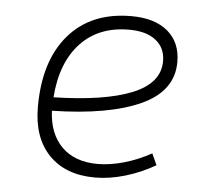

<svg xmlns="http://www.w3.org/2000/svg" viewBox="-44 -573 674 629"><g transform="rotate(5 293.0 -258.5)"><path d="M294.9 -35.2Q335.4 -35.2 381.6 -48.3Q427.7 -61.5 470.7 -85.4L487.8 -47.9Q441.9 -21 390.1 -5.6Q338.4 9.8 290.5 9.8Q193.4 9.8 138.7 -46.9Q84 -103.5 84 -204.6Q84 -356.4 158 -441.9Q231.9 -527.3 363.8 -527.3Q440.4 -527.3 483.4 -491.2Q526.4 -455.1 526.4 -390.6Q526.4 -294.9 422.1 -247.3Q317.9 -199.7 130.9 -195.8Q134.3 -120.1 177.2 -77.6Q220.2 -35.2 294.9 -35.2ZM132.3 -240.2Q300.3 -244.1 389.9 -280.5Q479.5 -316.9 479.5 -389.2Q479.5 -432.6 448.2 -457.5Q417 -482.4 359.9 -482.4Q259.8 -482.4 200.2 -418.5Q140.6 -354.5 132.3 -240.2Z"/></g></svg>

Font: Cascadia Mono PL ExtraLight
Style: Italic
Weight: 200
Italic angle: -10°
Monospace: yes
Designer: Aaron Bell
Foundry: Saja Typeworks
Version: Version 2404.023; ttfautohint (v1.8.4)